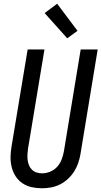

<svg xmlns="http://www.w3.org/2000/svg" viewBox="-20 -1000 543 1028"><path d="M205 8Q176 8 149 2Q122 -4 100 -19Q78 -34 63.5 -56.5Q49 -79 42.5 -105.5Q36 -132 36.5 -160Q37 -188 42 -217L128 -735H218L130 -204Q128 -188 127 -173Q126 -158 128 -143Q130 -128 135.5 -114.5Q141 -101 151.5 -91Q162 -81 176 -76.5Q190 -72 206 -72Q227 -72 249 -81Q271 -90 286.5 -107.5Q302 -125 310 -146Q318 -167 322 -189L412 -735H503L411 -176Q407 -152 399 -128Q391 -104 377 -82Q363 -60 343.5 -42Q324 -24 301 -12.5Q278 -1 253.5 3.5Q229 8 205 8ZM340 -795 219 -930 286 -980 395 -835Z"/></svg>

Font: Iosevka SS04 Medium Oblique
Style: Regular
Weight: 500
Italic angle: -9°
Monospace: yes
Designer: Belleve Invis
Foundry: Belleve Invis
Version: Version 19.0.0; ttfautohint (v1.8.4)